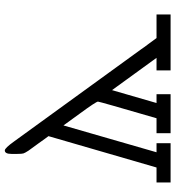

<svg xmlns="http://www.w3.org/2000/svg" viewBox="15 -752 737 807"><g transform="rotate(-90 383.5 -348.5)"><path d="M20 0V-59.1H83L214.8 -513.2Q209 -520 204.1 -527.6Q199.2 -535.2 185.1 -554.2Q170.9 -573.2 153.8 -597.2Q144 -612.3 142.1 -618.7Q140.1 -625 140.1 -645V-668.9Q140.1 -696.8 154.8 -696.8Q164.6 -696.8 192.9 -657.2L581.1 -122.1Q585.9 -114.3 602.5 -92.5Q619.1 -70.8 627 -59.1H726.1V0H491.2V-59.1H543.9L408.2 -246.1L354 -59.1H391.1V0H227.1V-59.1H290Q359.9 -299.3 359.9 -305.2Q359.9 -313 310.1 -380.9Q281.2 -420.9 259.8 -450.2L147 -59.1H185.1V0Z"/></g></svg>

Font: CMU Concrete
Style: Roman
Weight: 500
Version: Version 0.7.0